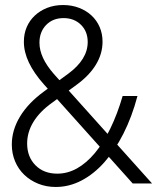

<svg xmlns="http://www.w3.org/2000/svg" viewBox="-20 -730 640 764"><path d="M508 0H585L194 -436Q166 -468 151.5 -499Q137 -530 137 -560Q137 -603 163.5 -630.5Q190 -658 233 -658Q275 -658 302 -631.5Q329 -605 329 -563Q329 -528 309.5 -496.5Q290 -465 252 -437L155 -366Q92 -320 59.5 -266Q27 -212 27 -155Q27 -119 40 -88Q53 -57 76.5 -34.5Q100 -12 132 1Q164 14 202 14Q255 14 304 -11.5Q353 -37 395 -84Q437 -131 471 -198Q505 -265 527 -348H468Q447 -276 419 -218.5Q391 -161 357.5 -121Q324 -81 286.5 -60Q249 -39 208 -39Q154 -39 121 -72.5Q88 -106 88 -159Q88 -204 113 -245Q138 -286 187 -321L284 -392Q335 -429 361.5 -472.5Q388 -516 388 -564Q388 -596 376.5 -622.5Q365 -649 344 -668.5Q323 -688 294 -699Q265 -710 231 -710Q197 -710 168.5 -699Q140 -688 119 -668.5Q98 -649 86.5 -622.5Q75 -596 75 -564Q75 -523 95 -481Q115 -439 154 -395Z"/></svg>

Font: CommitMonoV142 ExtLt
Style: Regular
Weight: 200
Monospace: yes
Designer: Eigil Nikolajsen
Foundry: Eigil Nikolajsen
Version: Version 1.142